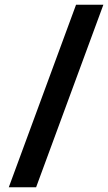

<svg xmlns="http://www.w3.org/2000/svg" viewBox="-20 -769 455 808"><path d="M415 -749Q344 -557 273.5 -365Q203 -173 132 19H17Q88 -173 158.5 -365Q229 -557 300 -749Z"/></svg>

Font: Reem Kufi SemiBold
Style: Regular
Weight: 600
Designer: Khaled Hosny
Version: Version 1.001